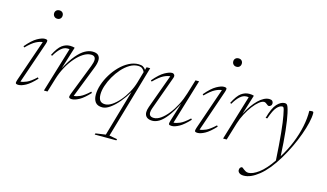

<svg xmlns="http://www.w3.org/2000/svg" viewBox="-106 -1056 2835 1667"><g transform="rotate(15 1312.0 -222.0)"><path d="M210 -670.5Q210 -686.5 220.8 -697Q231.5 -707.5 248.5 -707.5Q266.5 -707.5 276.8 -697Q287 -686.5 287 -670.5Q287 -654 276.8 -643Q266.5 -632 248.5 -632Q231.5 -632 220.8 -643Q210 -654 210 -670.5ZM51 -29.5 179.5 -403.5Q155 -402 121.2 -385.2Q87.5 -368.5 36.5 -317L27.5 -326Q82.5 -390.5 123.5 -413.2Q164.5 -436 189 -436Q211.5 -436 214.2 -427.2Q217 -418.5 209.5 -396.5L81 -22Q104 -23 136.5 -37.2Q169 -51.5 218 -97L226.5 -87.5Q175 -32 136.5 -11Q98 10 71.5 10Q49 10 46.2 1.2Q43.5 -7.5 51 -29.5Z M288.5 -309.5 277.5 -315Q313 -385.5 346.5 -409.8Q380 -434 418.5 -434Q430.5 -434 442 -432.2Q453.5 -430.5 460 -428L397.5 -226.5Q440 -306.5 479 -352.2Q518 -398 553 -417Q588 -436 619.5 -436Q655.5 -436 671.5 -420.5Q687.5 -405 687.5 -377.5Q687.5 -347 669.5 -302.5L560 -22Q583 -22.5 615.8 -36.8Q648.5 -51 698 -97L706.5 -87.5Q655 -32 616.5 -11Q578 10 551.5 10Q530 10 525.8 1Q521.5 -8 530 -29.5L640 -312Q654 -348 654 -370Q654 -407 613.5 -407Q580 -407 544.2 -384.2Q508.5 -361.5 474.8 -322.2Q441 -283 413.5 -232.5Q386 -182 369 -126.5L330.5 0H298L420 -403.5Q417.5 -404.5 413 -405Q408.5 -405.5 400 -405.5Q370.5 -405.5 342.8 -380.5Q315 -355.5 288.5 -309.5Z M916.5 230.5 1036 -184Q1005.5 -131.5 968.2 -87.2Q931 -43 893.5 -16.5Q856 10 825 10Q781 10 761.8 -15Q742.5 -40 742.5 -82Q742.5 -125 758.5 -173.2Q774.5 -221.5 802.8 -267.8Q831 -314 868 -351.5Q905 -389 947.5 -411.2Q990 -433.5 1034 -433.5Q1059.5 -433.5 1074.5 -424.8Q1089.5 -416 1099.5 -400.5L1107 -426H1139.5L949 230.5L1021 243.5L1017.5 255H823L826.5 243.5ZM781 -96Q781 -59.5 795 -40.8Q809 -22 841.5 -22Q870 -22 903 -44Q936 -66 967.8 -102.8Q999.5 -139.5 1025 -185.2Q1050.5 -231 1064.5 -279L1093 -379Q1084.5 -398 1070.8 -408.2Q1057 -418.5 1033.5 -418.5Q995.5 -418.5 958.8 -396.5Q922 -374.5 890 -338.5Q858 -302.5 833.5 -259.5Q809 -216.5 795 -173.8Q781 -131 781 -96Z M1426.5 -29.5 1479 -198.5Q1438 -119.5 1402.8 -74Q1367.5 -28.5 1335.8 -9.2Q1304 10 1274 10Q1241.5 10 1223.2 -5.2Q1205 -20.5 1205 -49.5Q1205 -69.5 1215 -98L1326 -403.5Q1301.5 -402.5 1267.5 -385.8Q1233.5 -369 1181.5 -317L1172.5 -326Q1227.5 -390.5 1268.5 -413.2Q1309.5 -436 1334 -436Q1346.5 -436 1354.5 -425.8Q1362.5 -415.5 1355.5 -396.5L1246.5 -94.5Q1238 -72 1238 -54Q1238 -17 1281.5 -17Q1311 -17 1343.2 -39.8Q1375.5 -62.5 1407 -102Q1438.5 -141.5 1464.8 -192.5Q1491 -243.5 1508 -299.5L1546.5 -426H1579L1457 -22Q1480 -22.5 1513 -36.5Q1546 -50.5 1596 -97L1604.5 -87.5Q1553 -32 1514.5 -11Q1476 10 1449.5 10Q1426.5 10 1423 1.8Q1419.5 -6.5 1426.5 -29.5Z M1820.5 -670.5Q1820.5 -686.5 1831.2 -697Q1842 -707.5 1859 -707.5Q1877 -707.5 1887.2 -697Q1897.5 -686.5 1897.5 -670.5Q1897.5 -654 1887.2 -643Q1877 -632 1859 -632Q1842 -632 1831.2 -643Q1820.5 -654 1820.5 -670.5ZM1661.5 -29.5 1790 -403.5Q1765.5 -402 1731.8 -385.2Q1698 -368.5 1647 -317L1638 -326Q1693 -390.5 1734 -413.2Q1775 -436 1799.5 -436Q1822 -436 1824.8 -427.2Q1827.5 -418.5 1820 -396.5L1691.5 -22Q1714.5 -23 1747 -37.2Q1779.5 -51.5 1828.5 -97L1837 -87.5Q1785.5 -32 1747 -11Q1708.5 10 1682 10Q1659.5 10 1656.8 1.2Q1654 -7.5 1661.5 -29.5Z M2030.5 -403.5Q2028 -404.5 2023.5 -405Q2019 -405.5 2010.5 -405.5Q1981 -405.5 1953.2 -380.5Q1925.5 -355.5 1899 -309.5L1888 -315Q1923.5 -385.5 1957 -409.8Q1990.5 -434 2029 -434Q2055.5 -434 2070.5 -428L2016 -251.5Q2059 -335.5 2110.5 -385.5Q2162 -435.5 2208 -435.5Q2227 -435.5 2235.8 -427Q2244.5 -418.5 2244.5 -405Q2244.5 -391.5 2235.5 -383.5Q2226.5 -375.5 2216.5 -375.5Q2213 -375.5 2208.2 -378.8Q2203.5 -382 2198 -386.5Q2193 -391 2185.8 -395.2Q2178.5 -399.5 2170.5 -399.5Q2152 -399.5 2126.8 -379.2Q2101.5 -359 2075 -324.2Q2048.5 -289.5 2025.5 -246Q2002.5 -202.5 1988.5 -156.5L1941 0H1908.5Z M2234 -268.5H2219Q2244.5 -363 2278.5 -399.5Q2312.5 -436 2347 -436Q2357.5 -436 2364.2 -431.5Q2371 -427 2377.5 -410.2Q2384 -393.5 2392 -357.5Q2404 -305.5 2414.8 -207.2Q2425.5 -109 2431.5 19Q2477.5 -54.5 2508.8 -132.2Q2540 -210 2555.5 -285.2Q2571 -360.5 2569.5 -426Q2581.5 -429 2593.5 -429Q2602 -429 2604.8 -426Q2607.5 -423 2607.5 -413Q2607.5 -378 2595.8 -327.2Q2584 -276.5 2562.5 -216.8Q2541 -157 2511.2 -94.5Q2481.5 -32 2445.5 27.5Q2373.5 146 2299.8 205.5Q2226 265 2165 265Q2138 265 2124.2 254.2Q2110.5 243.5 2110.5 228.5Q2110.5 214 2117.5 206.2Q2124.5 198.5 2132.5 198.5Q2136 198.5 2141.2 202.8Q2146.5 207 2154 213Q2161.5 219 2172.5 224.8Q2183.5 230.5 2196.5 230.5Q2235 230.5 2288.8 191Q2342.5 151.5 2401 65.5Q2393 -74 2382.8 -176.8Q2372.5 -279.5 2362.5 -329.5Q2356 -364 2351.8 -379.2Q2347.5 -394.5 2343.8 -398.2Q2340 -402 2334.5 -402Q2310.5 -402 2285.5 -374Q2260.5 -346 2234 -268.5Z"/></g></svg>

Font: Newsreader 16pt ExtraLight
Style: Italic
Weight: 275
Italic angle: -17°
Designer: Hugues Gentile
Foundry: Production Type
Version: Version 1.003; ttfautohint (v1.8.3)